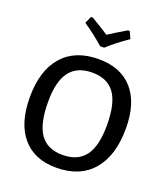

<svg xmlns="http://www.w3.org/2000/svg" viewBox="-155 -968 949 1085"><g transform="rotate(20 319.5 -425.0)"><path d="M437 -859 456 -817Q384 -768 333 -721H309Q249 -774 185 -817L204 -859H215Q269 -827 320 -794Q363 -822 426 -859ZM328 -650Q461 -650 533 -568Q605 -486 605 -334Q605 -170 528 -80.5Q451 9 309 9Q177 9 105.5 -75.5Q34 -160 34 -315Q34 -476 110.5 -563Q187 -650 328 -650ZM140 -327Q140 -194 183.5 -132.5Q227 -71 318 -71Q410 -71 454 -130Q498 -189 498 -314Q498 -445 454.5 -505.5Q411 -566 320 -566Q229 -566 184.5 -507.5Q140 -449 140 -327Z"/></g></svg>

Font: Alegreya Sans Medium
Style: Regular
Weight: 500
Designer: Juan Pablo del Peral
Foundry: Huerta Tipografica
Version: Version 2.007